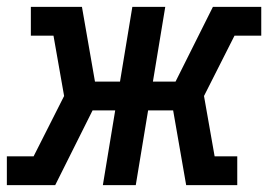

<svg xmlns="http://www.w3.org/2000/svg" viewBox="-29 -540 799 560"><path d="M132 0H-9V-84H69L158 -260L127 -436H61V-520H210L248 -302H321L357 -520H453L417 -302H483L592 -520H733V-436H655L566 -260L597 -84H663V0H514L476 -218H403L367 0H271L307 -218H241Z"/></svg>

Font: Iosevka Etoile Medium
Style: Italic
Weight: 500
Italic angle: -9°
Designer: Belleve Invis
Foundry: Belleve Invis
Version: Version 22.1.2; ttfautohint (v1.8.4)